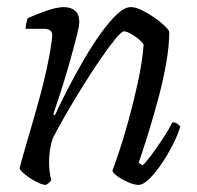

<svg xmlns="http://www.w3.org/2000/svg" viewBox="-20 -520 554 540"><path d="M109 0Q99 0 82.5 -8.5Q66 -17 52 -28Q38 -39 35 -46Q38 -59 47 -90.5Q56 -122 69 -166Q82 -210 95 -259Q104 -292 111.5 -327Q119 -362 123 -388Q127 -414 127 -421Q127 -439 103 -439H52Q52 -446 54 -455Q56 -464 58 -469Q83 -480 111.5 -490Q140 -500 160 -500Q179 -500 191 -490Q203 -480 203 -458Q203 -447 195 -415.5Q187 -384 175.5 -343.5Q164 -303 151.5 -264Q139 -225 130 -199L134 -195Q150 -230 171 -270.5Q192 -311 215.5 -351.5Q239 -392 263 -425.5Q287 -459 308.5 -479.5Q330 -500 348 -500Q361 -500 378.5 -491.5Q396 -483 413.5 -471Q431 -459 443 -447.5Q455 -436 456 -430Q456 -392 448 -345.5Q440 -299 427.5 -251.5Q415 -204 402.5 -163Q390 -122 381 -95Q372 -68 370 -62L381 -55Q391 -64 406.5 -85Q422 -106 438.5 -131Q455 -156 465 -176Q473 -176 478.5 -172Q484 -168 487 -164Q481 -143 467 -115Q453 -87 435.5 -61Q418 -35 400.5 -17.5Q383 0 369 0Q358 0 341.5 -7Q325 -14 312 -23Q299 -32 296 -40Q301 -52 313.5 -89Q326 -126 340.5 -178Q355 -230 367.5 -287Q380 -344 384 -395Q374 -409 355.5 -420.5Q337 -432 329 -432Q322 -432 304 -410Q286 -388 262 -353Q238 -318 212.5 -277Q187 -236 164.5 -197Q142 -158 128 -130Q118 -99 118 -64Q118 -51 119.5 -38.5Q121 -26 124 -14Q123 -11 119 -7Q115 -3 109 0Z"/></svg>

Font: Texturina 72pt 72pt Light
Style: Italic
Weight: 300
Italic angle: -11°
Designer: Guillermo Torres Carreño
Foundry: Omnibus-Type
Version: Version 1.002; ttfautohint (v1.8.3)